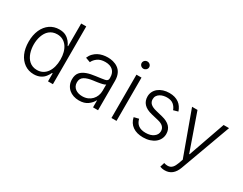

<svg xmlns="http://www.w3.org/2000/svg" viewBox="-96 -1310 2653 2094"><g transform="rotate(30 1230.0 -262.5)"><path d="M83.8 -419Q98 -450.6 118.1 -475.5Q138.1 -500.4 163.2 -517.6Q188.2 -534.8 217.9 -543.9Q247.5 -552.9 280.9 -552.9Q331.3 -552.9 364 -535.2Q380.3 -526.3 393.5 -515.1Q406.6 -503.9 416.7 -491.7Q426.8 -479.4 434.5 -466.6Q442.1 -453.8 447.4 -441.4H453.1V-727.3H516.7V0H454.9V-101.2H447.4Q441.8 -88.8 433.9 -76.2Q426.1 -63.6 416.2 -50.4Q406.2 -37.3 392.9 -26.1Q379.6 -14.9 362.7 -6.6Q345.9 1.8 325.1 6.6Q304.3 11.4 279.8 11.4Q213.4 11.4 162.6 -24.1Q111.2 -60 83.3 -122.7Q55.4 -185.4 55.4 -271.3Q55.4 -353.7 83.8 -419ZM287.3 -46.5Q327.1 -46.5 358.1 -63.4Q389.2 -80.3 410.5 -110.3Q431.8 -140.3 443 -181.6Q454.2 -223 454.2 -272.4Q454.2 -321.4 443.2 -362.2Q432.2 -403.1 410.9 -432.7Q389.6 -462.4 358.5 -478.9Q327.4 -495.4 287.3 -495.4Q256.7 -495.4 232.4 -486.3Q208.1 -477.3 189.5 -461.5Q170.8 -445.7 157.5 -424.2Q144.2 -402.7 135.7 -377.8Q127.1 -353 123 -326.2Q119 -299.4 119 -272.4Q119 -246.4 122.9 -219.5Q126.8 -192.5 135.1 -167.4Q143.5 -142.4 156.8 -120.4Q170.1 -98.4 188.7 -81.9Q207.4 -65.3 231.9 -55.9Q256.4 -46.5 287.3 -46.5Z M696.4 -238.3Q709.9 -254.3 728.5 -266Q747.2 -277.7 770.2 -286.2Q793.3 -294.7 820.8 -300.4Q848.4 -306.1 879.3 -310Q913.7 -314.3 940.2 -318.2Q966.6 -322.1 985.1 -325.6Q1022 -332.7 1022 -363.3V-376.1Q1022 -404.5 1013.5 -426.7Q1005 -448.9 988.6 -464.3Q972.3 -479.8 948.3 -487.9Q924.4 -496.1 893.5 -496.1Q834.2 -496.1 797.6 -470.2Q761 -444.2 745.4 -409.1L685.4 -430.8Q699.2 -464.5 721.6 -487.7Q744 -511 771.3 -525.6Q798.7 -540.1 829.5 -546.5Q860.4 -552.9 891.7 -552.9Q907.3 -552.9 923.8 -551.1Q940.3 -549.4 956.9 -545.1Q973.4 -540.8 989.3 -533.9Q1005.3 -527 1019.9 -516.7Q1034.4 -506.7 1046.5 -492.9Q1058.6 -479 1067.1 -460.9Q1075.6 -442.8 1080.4 -420.3Q1085.2 -397.7 1085.2 -370.4V0H1022V-86.3H1018.1Q1001.1 -50.1 959.2 -18.8Q917.3 12.4 849.1 12.4Q812.1 12.4 779.5 1.4Q746.8 -9.6 722.5 -30.7Q698.2 -51.8 683.9 -82.4Q669.7 -112.9 669.7 -152.3Q669.7 -206.3 696.4 -238.3ZM733 -149.5Q733 -122.9 743.3 -103.2Q753.6 -83.5 771 -70.7Q788.4 -57.9 810.7 -51.7Q833.1 -45.5 857.6 -45.5Q895.6 -45.5 926 -58.4Q956.3 -71.4 977.6 -93.8Q998.9 -116.1 1010.5 -146Q1022 -175.8 1022 -209.2V-288Q1013.1 -279.1 987.2 -272.7Q974.4 -269.5 960.2 -266.9Q946 -264.2 931.6 -261.9Q917.3 -259.6 903.9 -257.8Q890.6 -256 879.3 -254.6Q810 -246.1 771.7 -222.7Q733 -199.2 733 -149.5Z M1253.9 0V-545.5H1317.5V0ZM1239 -684.7Q1239 -694.2 1242.7 -702.4Q1246.4 -710.6 1252.8 -716.8Q1259.2 -723 1267.9 -726.6Q1276.6 -730.1 1286.2 -730.1Q1295.8 -730.1 1304.5 -726.6Q1313.2 -723 1319.8 -716.8Q1326.3 -710.6 1330.1 -702.4Q1333.8 -694.2 1333.8 -684.7Q1333.8 -675.8 1330.1 -667.4Q1326.3 -659.1 1319.8 -652.9Q1313.2 -646.7 1304.5 -642.9Q1295.8 -639.2 1286.2 -639.2Q1276.6 -639.2 1267.9 -642.9Q1259.2 -646.7 1252.8 -652.9Q1246.4 -659.1 1242.7 -667.4Q1239 -675.8 1239 -684.7Z M1458.8 -128.9 1519.5 -143.8Q1542.3 -45.5 1655.9 -45.5Q1718.4 -45.5 1756.4 -73.9Q1794 -101.9 1794 -144.5Q1794 -212 1705.3 -233.3L1616.1 -254.6Q1544.7 -271.7 1510.8 -308.4Q1476.9 -345.2 1476.9 -400.2Q1476.9 -433.9 1491.1 -462Q1505.3 -490.1 1530.7 -510.3Q1556.1 -530.5 1590.9 -541.7Q1625.7 -552.9 1666.9 -552.9Q1704.2 -552.9 1734 -544.2Q1763.8 -535.5 1786.8 -519Q1809.7 -502.5 1825.6 -479Q1841.6 -455.6 1851.6 -425.8L1793.7 -409.4Q1780.5 -447.1 1751.4 -471.9Q1721.9 -497.2 1666.9 -497.2Q1645.6 -497.2 1623.2 -491.8Q1600.9 -486.5 1582.4 -475.1Q1563.9 -463.8 1552.2 -446Q1540.5 -428.3 1540.5 -403.1Q1540.5 -367.5 1564.5 -345.7Q1588.4 -323.9 1639.9 -311.4L1722.3 -291.2Q1859.4 -257.5 1859.4 -147.4Q1859.4 -112.9 1844.6 -83.6Q1829.9 -54.3 1803.3 -33.4Q1776.6 -12.4 1739.3 -0.5Q1702.1 11.4 1657 11.4Q1576 11.4 1524.9 -24.5Q1473.7 -60.4 1458.8 -128.9Z M2022.7 -545.5 2184.7 -83.5H2189.6L2351.6 -545.5H2420.1L2189.3 86.3Q2146.3 204.5 2041.9 204.5Q2023.4 204.5 2006.9 201.2Q1990.4 197.8 1980.8 193.2L1997.9 137.4Q2021.3 145.2 2043 145.2Q2062.9 145.2 2077.2 138.5Q2091.6 131.7 2102.3 120Q2112.9 108.3 2120.7 93Q2128.6 77.8 2134.9 60.7L2154.8 5.3L1954.2 -545.5Z"/></g></svg>

Font: Inter P Light
Style: Regular
Weight: 300
Designer: Rasmus Andersson
Foundry: rsms
Version: Version 3.018;git-588b23468